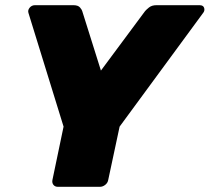

<svg xmlns="http://www.w3.org/2000/svg" viewBox="-20 -720 808 740"><path d="M203 0Q192 0 186 -7.5Q180 -15 182 -26L225 -232L90 -669Q86 -680 94 -690Q102 -700 115 -700H263Q281 -700 288.5 -691Q296 -682 297 -677L369 -448L539 -677Q543 -682 554 -691Q565 -700 583 -700H749Q764 -700 767 -689Q770 -678 762 -669L441 -232L397 -26Q395 -15 385.5 -7.5Q376 0 365 0Z"/></svg>

Font: Rubik ExtraBold
Style: Italic
Weight: 800
Italic angle: -12°
Designer: Hubert and Fischer
Foundry: Hubert and Fischer
Version: Version 2.300;gftools[0.9.30]